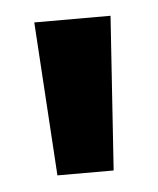

<svg xmlns="http://www.w3.org/2000/svg" viewBox="-32 -706 243 296"><g transform="rotate(-5 90.0 -558.0)"><path d="M46 -439 31 -677H149L133 -439Z"/></g></svg>

Font: Karla Neue
Style: Bold
Weight: 700
Designer: Jonathan Pinhorn
Foundry: PYRS Fontlab Ltd. / Made with FontLab
Version: Version 1.000;PS 001.001;hotconv 1.0.56